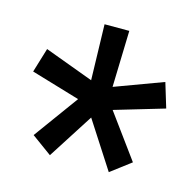

<svg xmlns="http://www.w3.org/2000/svg" viewBox="-71 -784 572 560"><g transform="rotate(15 215.5 -504.0)"><path d="M161.1 -480 13.7 -523.9 36.1 -597.7 183.6 -543 179.2 -710.9H253.9L249 -540.5L394 -594.2L416.5 -520L266.6 -475.6L363.3 -343.3L302.7 -297.4L211.9 -438L124 -300.8L63 -345.2Z"/></g></svg>

Font: Shabnam FD
Style: Regular
Weight: 400
Foundry: DejaVu fonts team - Redesigned by Saber Rastikerdar - Based on Vazir font
Version: Version 5.00;October 20, 2019;FontCreator 12.0.0.2547 64-bit